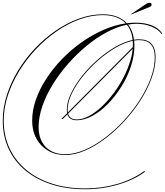

<svg xmlns="http://www.w3.org/2000/svg" viewBox="-38 -994 1200 1397"><path d="M709 -890Q825 -890 885 -825Q917 -829 948 -829Q1017 -829 1067 -809Q1117 -789 1142 -751L1137 -747Q1113 -781 1063.5 -801Q1014 -821 954 -821Q925 -821 894 -815Q929 -771 937 -705Q956 -708 974 -708Q1094 -708 1094 -578Q1094 -505 1064.5 -424Q1035 -343 984 -263.5Q933 -184 867 -112.5Q801 -41 727.5 14.5Q654 70 579.5 102Q505 134 437 134Q366 134 311.5 102Q257 70 226.5 14Q196 -42 196 -116Q196 -192 223.5 -270Q251 -348 300 -423Q349 -498 414.5 -565.5Q480 -633 556 -686.5Q632 -740 713.5 -776Q795 -812 877 -824Q819 -884 709 -884Q625 -884 539 -852.5Q453 -821 372.5 -765Q292 -709 222.5 -635Q153 -561 100.5 -475Q48 -389 18.5 -298Q-11 -207 -11 -117Q-11 -6 31.5 85Q74 176 152.5 241.5Q231 307 340 342Q449 377 583 377Q704 377 816.5 344Q929 311 1011 251L1018 255Q965 295 895 323.5Q825 352 745.5 367.5Q666 383 583 383Q447 383 336.5 347.5Q226 312 146.5 246Q67 180 24.5 88Q-18 -4 -18 -117Q-18 -209 11.5 -301.5Q41 -394 93.5 -480.5Q146 -567 216 -641Q286 -715 367.5 -771Q449 -827 536 -858.5Q623 -890 709 -890ZM243 -70Q243 22 294.5 75Q346 128 437 128Q504 128 577.5 96.5Q651 65 724 10Q797 -45 862.5 -116Q928 -187 979 -266.5Q1030 -346 1059 -425.5Q1088 -505 1088 -578Q1088 -702 974 -702Q957 -702 938 -699Q940 -681 940 -662Q940 -589 915 -512.5Q890 -436 846.5 -366Q803 -296 749 -240Q695 -184 635.5 -151.5Q576 -119 520 -119Q448 -119 448 -195Q448 -250 478 -313.5Q508 -377 558.5 -440.5Q609 -504 671.5 -559Q734 -614 800.5 -652.5Q867 -691 927 -703Q921 -770 885 -814Q813 -799 738 -759Q663 -719 591 -659.5Q519 -600 456 -528Q393 -456 345 -378Q297 -300 270 -221Q243 -142 243 -70ZM454 -195Q454 -125 520 -125Q562 -125 608.5 -149.5Q655 -174 700.5 -216.5Q746 -259 787.5 -314Q829 -369 860.5 -430Q892 -491 910.5 -553Q929 -615 929 -671Q929 -685 928 -697Q869 -685 803.5 -647Q738 -609 676 -554.5Q614 -500 563.5 -437Q513 -374 483.5 -311.5Q454 -249 454 -195ZM408 -128 930 -653H941L419 -128ZM918 -889 916 -892 1028 -967Q1039 -974 1049 -974Q1065 -974 1065 -960Q1065 -949 1050 -943Z"/></svg>

Font: Ballet 72pt
Style: Regular
Weight: 400
Designer: Maximiliano R. Sproviero
Foundry: Omnibus-Type
Version: Version 1.100; ttfautohint (v1.8.3)